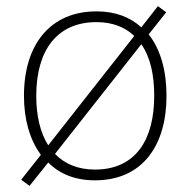

<svg xmlns="http://www.w3.org/2000/svg" viewBox="-20 -577 621 625"><path d="M522 -265C522 -346 503 -416 464 -465L521 -537L494 -557L440 -488C404 -521 356 -540 294 -540C146 -540 58 -435 58 -265C58 -188 77 -122 113 -73L49 8L76 28L137 -48C174 -11 224 10 289 10C445 10 522 -105 522 -265ZM98 -265C98 -415 167 -505 294 -505C347 -505 388 -488 417 -460L137 -104C111 -145 98 -200 98 -265ZM482 -265C482 -124 423 -25 289 -25C233 -25 190 -44 159 -76L440 -433C470 -390 482 -332 482 -265Z"/></svg>

Font: Noto Sans Ethiopic ExtraLight
Style: Regular
Weight: 200
Designer: Monotype Design Team
Foundry: Monotype Imaging Inc.
Version: Version 2.102